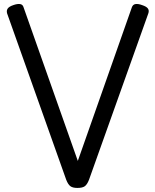

<svg xmlns="http://www.w3.org/2000/svg" viewBox="-20 -911 765 945"><path d="M361 14Q338 14 326.5 5.5Q315 -3 306 -26L15 -845Q11 -859 18 -869Q25 -879 46 -886Q66 -893 79 -891Q92 -889 96 -875L363 -119L629 -875Q634 -889 647 -891Q660 -893 679 -886Q701 -879 708 -869Q715 -859 710 -845L418 -26Q409 -3 397.5 5.5Q386 14 361 14Z"/></svg>

Font: Playwrite GB J
Style: Regular
Weight: 400
Designer: Veronika Burian, José Scaglione
Foundry: TypeTogether
Version: Version 1.002